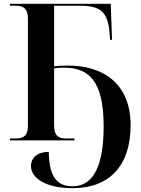

<svg xmlns="http://www.w3.org/2000/svg" viewBox="-20 -734 736 1004"><path d="M359 250C554 250 663 131 663 -79C663 -296 520 -391 337 -391C308 -391 284 -390 263 -387V-704H399C507 -704 545 -670 553 -560L556 -526H566L559 -714H32V-704H63C101 -704 126 -690 126 -638V-75C126 -23 101 -10 63 -10H32V0H369V-10H325C286 -10 263 -24 263 -78V-377C281 -379 299 -380 316 -380C442 -380 522 -314 522 -74C522 118 476 240 360 240C281 240 237 195 235 60C176 60 142 91 142 134C142 198 221 250 359 250Z"/></svg>

Font: Noto Serif Display SemiBold
Style: Regular
Weight: 600
Designer: Monotype Design Team
Foundry: Monotype Imaging Inc.
Version: Version 2.009